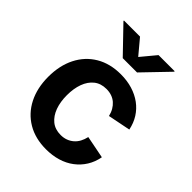

<svg xmlns="http://www.w3.org/2000/svg" viewBox="-217 -887 1020 1020"><g transform="rotate(45 292.5 -377.5)"><path d="M305.2 10.7Q224.6 10.7 165.3 -24.4Q106 -59.6 73.7 -123Q41.5 -186.5 41.5 -270.5Q41.5 -355 73.7 -418.7Q106 -482.4 165.3 -517.6Q224.6 -552.7 305.2 -552.7Q352.5 -552.7 392.6 -540.5Q432.6 -528.3 463.9 -505.4Q495.1 -482.4 515.6 -450Q536.1 -417.5 544.4 -376.5L417 -351.1Q412.1 -372.6 402.3 -389.4Q392.6 -406.2 378.7 -418.5Q364.7 -430.7 346.7 -437Q328.6 -443.4 306.6 -443.4Q264.6 -443.4 236.8 -421.1Q209 -398.9 194.8 -360.1Q180.7 -321.3 180.7 -271Q180.7 -221.2 194.8 -182.4Q209 -143.6 236.8 -120.8Q264.6 -98.1 306.6 -98.1Q329.1 -98.1 347.4 -105Q365.7 -111.8 380.1 -124.3Q394.5 -136.7 404.1 -154.5Q413.6 -172.4 418.5 -194.3L545.4 -169.4Q537.6 -127.4 516.8 -94.2Q496.1 -61 464.8 -37.4Q433.6 -13.7 393.1 -1.5Q352.5 10.7 305.2 10.7ZM235.4 -766.1 305.2 -682.6 374.5 -766.1H495.6V-762.2L358.9 -620.1H251.5L114.7 -762.2V-766.1Z"/></g></svg>

Font: Inter
Style: 650
Weight: 650
Designer: Rasmus Andersson
Foundry: rsms
Version: Version 4.001;git-66647c0bb